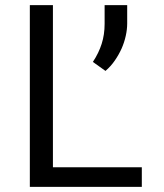

<svg xmlns="http://www.w3.org/2000/svg" viewBox="-20 -731 640 751"><path d="M187 -76.7V-710.9H96.7V0H534.7V-76.7ZM477.5 -639.2V-710.9H389.2V-637.7Q389.2 -595.7 377.7 -559.6Q366.2 -523.4 343.3 -488.8L392.6 -453.6Q413.1 -471.2 428.7 -493.7Q444.3 -516.1 455.6 -541Q466.3 -565.4 471.9 -590.8Q477.5 -616.2 477.5 -639.2Z"/></svg>

Font: Roboto Mono
Style: Regular
Weight: 400
Monospace: yes
Designer: Google
Version: Version 3.000